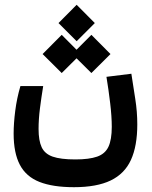

<svg xmlns="http://www.w3.org/2000/svg" viewBox="-20 -592 626 790"><path d="M284.2 178.2Q197.3 178.2 142.3 156.5Q87.4 134.8 61.8 86.2Q36.1 37.6 36.1 -42.5Q36.1 -84 42.7 -136Q49.3 -188 64 -237.8H157.7Q149.9 -189.9 144.3 -145.5Q138.7 -101.1 138.7 -61.5Q138.7 -13.7 151.4 13.7Q164.1 41 196.8 52.5Q229.5 64 290 64Q346.7 64 379.6 52.5Q412.6 41 426.3 11.7Q439.9 -17.6 439.9 -70.3Q439.9 -112.8 433.3 -167.7Q426.8 -222.7 418 -275.9L520.5 -288.6Q528.3 -237.3 536.6 -184.8Q544.9 -132.3 544.9 -80.1Q544.9 8.8 518.8 65.9Q492.7 123 435.3 150.6Q377.9 178.2 284.2 178.2ZM295.4 -422.4 220.7 -497.1 295.4 -572.3 370.1 -497.1ZM356 -291.5 277.3 -369.6 356 -448.7 434.6 -369.6ZM233.9 -291.5 155.3 -369.6 233.9 -448.7 312.5 -369.6Z"/></svg>

Font: Cascadia Code Medium
Style: Regular
Weight: 500
Monospace: yes
Designer: Aaron Bell
Foundry: Saja Typeworks
Version: Version 2407.024